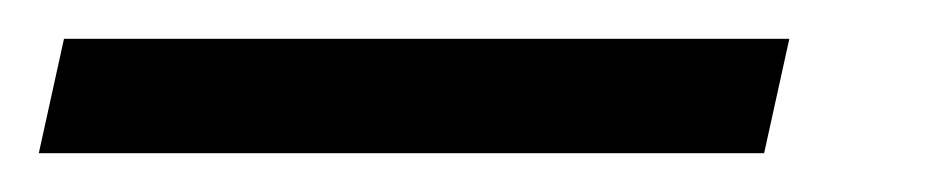

<svg xmlns="http://www.w3.org/2000/svg" viewBox="-99 63 486 99"><path d="M-79 142H295L308 83H-66Z"/></svg>

Font: Noto Serif ExtraCondensed
Style: Italic
Weight: 400
Width: 2
Italic angle: -12°
Designer: Monotype Design Team
Foundry: Monotype Imaging Inc.
Version: Version 2.014